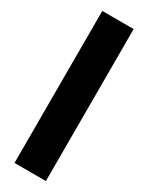

<svg xmlns="http://www.w3.org/2000/svg" viewBox="-212 -847 683 885"><g transform="rotate(30 129.5 -404.5)"><path d="M213 -809V0H46V-809Z"/></g></svg>

Font: Neutral Face
Style: Bold
Weight: 700
Designer: Vadym Aksieiev
Version: Version 1.039;Fontself Maker 3.5.7